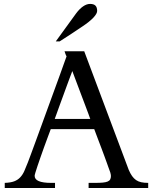

<svg xmlns="http://www.w3.org/2000/svg" viewBox="-20 -946 771 966"><path d="M434.1 -347.7Q431.2 -356.4 423.8 -376Q416.5 -395.5 407.2 -420.2Q397.9 -444.8 387.7 -471.7Q377.4 -498.5 368.7 -522.2Q359.9 -545.9 353 -564Q346.2 -582 343.8 -588.4Q340.8 -580.6 333.5 -561.3Q326.2 -542 317.1 -517.1Q308.1 -492.2 298.1 -465.1Q288.1 -438 279.3 -413.8Q270.5 -389.6 264.2 -371.8Q257.8 -354 255.4 -347.7ZM725.6 0H425.8V-25.9H456.1Q481 -25.9 496.8 -27.3Q512.7 -28.8 521.7 -32.7Q530.8 -36.6 534.4 -43.5Q538.1 -50.3 538.1 -60.5Q538.1 -67.4 534.7 -78.9Q531.2 -90.3 525.9 -103Q523.4 -109.9 518.1 -125Q512.7 -140.1 505.6 -159.4Q498.5 -178.7 490.5 -200Q482.4 -221.2 475.1 -240.5Q467.8 -259.8 462.2 -274.7Q456.5 -289.6 454.1 -296.4H235.4Q228 -276.9 219 -252.4Q210 -228 200.9 -203.1Q191.9 -178.2 183.6 -154.3Q175.3 -130.4 168.7 -110.8Q162.1 -91.3 158.2 -78.1Q154.3 -64.9 154.3 -61.5Q154.3 -25.9 237.3 -25.9H256.8V0H3.9V-25.9Q33.2 -26.9 51.3 -33.7Q69.3 -40.5 81.5 -53.5Q93.8 -66.4 102.3 -85.4Q110.8 -104.5 120.6 -129.9Q125.5 -142.6 135.7 -170.2Q146 -197.8 159.4 -234.6Q172.9 -271.5 188.7 -314.9Q204.6 -358.4 220.7 -402.8Q236.8 -447.3 252.4 -489.7Q268.1 -532.2 280.8 -567.6Q293.5 -603 302.5 -628.2Q311.5 -653.3 314.9 -662.6Q311.5 -668 308.8 -676Q306.2 -684.1 304.7 -688H403.8L627.9 -90.8Q635.7 -72.8 644.5 -60.3Q653.3 -47.9 664.6 -40Q675.8 -32.2 690.7 -29.1Q705.6 -25.9 725.6 -25.9ZM468.8 -891.1Q468.8 -877.4 450 -857.4Q431.2 -837.4 395.5 -813.5Q367.7 -794.9 337.9 -775.1Q308.1 -755.4 280.3 -737.8H260.7L362.8 -878.4Q379.9 -901.4 397.9 -913.8Q416 -926.3 433.1 -926.3Q451.7 -926.3 460.2 -917.7Q468.8 -909.2 468.8 -891.1Z"/></svg>

Font: HM XNiloofar
Style: Regular
Weight: 400
Designer: Hossein Movahhedian
Version: Version 2.8, 2015